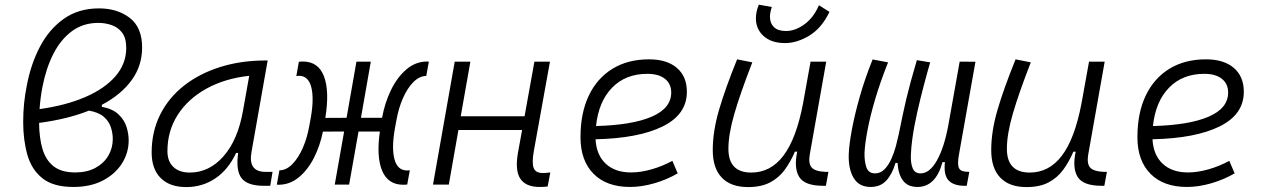

<svg xmlns="http://www.w3.org/2000/svg" viewBox="-20 -777 5313 808"><path d="M408.7 -335.9V-327.6Q454.6 -318.8 479 -295.4Q503.4 -272 512.5 -242.9Q521.5 -213.9 521.5 -186.5Q521.5 -133.8 493.2 -89.1Q464.8 -44.4 412.8 -17.3Q360.8 9.8 289.1 9.8Q204.1 9.8 158.4 -26.9Q112.8 -63.5 95.2 -125.5Q77.6 -187.5 77.6 -263.2Q77.6 -305.7 81.5 -343Q85.4 -380.4 92.8 -417Q109.4 -505.9 147.7 -579.6Q186 -653.3 248 -697.5Q310.1 -741.7 396.5 -741.7Q474.1 -741.7 526.1 -701.7Q578.1 -661.6 578.1 -577.1Q578.1 -500 533.7 -439.2Q489.3 -378.4 408.7 -335.9ZM146.5 -317.9Q255.9 -333 337.9 -368.2Q419.9 -403.3 465.6 -455.8Q511.2 -508.3 511.2 -575.2Q511.2 -617.2 493.7 -639.9Q476.1 -662.6 449.2 -671.6Q422.4 -680.7 394 -680.7Q330.1 -680.7 282.7 -645.8Q235.4 -610.8 204.6 -550.3Q173.8 -489.7 158.7 -411.6Q149.9 -366.7 146.5 -317.9ZM354.5 -311.5Q263.7 -275.4 144.5 -259.8Q145 -197.3 158.7 -150.4Q172.4 -103.5 205.3 -77.4Q238.3 -51.3 296.4 -51.3Q346.2 -51.3 381.6 -70.6Q417 -89.8 435.8 -121.8Q454.6 -153.8 454.6 -191.9Q454.6 -216.8 446.5 -241.7Q438.5 -266.6 417 -285.4Q395.5 -304.2 354.5 -311.5Z M763.7 10.3Q694.3 10.3 656.2 -27.8Q618.2 -65.9 618.2 -135.3Q618.2 -223.1 654.1 -294.7Q689.9 -366.2 754.9 -417Q819.8 -467.8 907.2 -495.1Q994.6 -522.5 1097.2 -522.5H1106.4L1038.1 -135.7Q1023.9 -53.7 1097.7 -53.7H1127L1117.2 4.9H1090.3Q1021 4.9 996.3 -27.6Q971.7 -60.1 982.4 -133.3H973.6Q941.4 -64 887 -26.9Q832.5 10.3 763.7 10.3ZM778.8 -50.8Q859.9 -50.8 920.4 -119.1Q981 -187.5 1002.9 -312.5L1028.8 -458Q925.8 -446.8 848.1 -403.6Q770.5 -360.4 727.5 -293Q684.6 -225.6 684.6 -141.1Q684.6 -98.1 709.5 -74.5Q734.4 -50.8 778.8 -50.8Z M1151.9 0.5Q1149.9 0.5 1148.2 0.2Q1146.5 0 1145 0L1155.8 -60.1Q1185.1 -60.5 1210.4 -86.4Q1235.8 -112.3 1254.2 -154.3Q1272.5 -196.3 1281.2 -245.1L1288.1 -282.7Q1302.2 -363.8 1289.8 -410.9Q1277.3 -458 1238.3 -458Q1233.9 -458 1227.1 -457L1237.8 -517.1Q1242.2 -517.6 1246.3 -517.8Q1250.5 -518.1 1254.4 -518.1Q1319.8 -518.1 1343.5 -455.6Q1367.2 -393.1 1349.1 -280.8L1438.5 -281.2L1480 -517.6H1540.5L1499 -281.2H1587.9Q1599.1 -343.8 1625.2 -397.7Q1651.4 -451.7 1690.2 -484.9Q1729 -518.1 1777.3 -518.1Q1779.3 -518.1 1781 -517.8Q1782.7 -517.6 1784.7 -517.6L1773.9 -457.5Q1744.6 -457 1719.2 -431.2Q1693.8 -405.3 1675.5 -363.3Q1657.2 -321.3 1648.4 -272L1641.6 -234.9Q1627.4 -153.8 1640.1 -106.7Q1652.8 -59.6 1693.4 -59.6Q1696.8 -59.6 1704.6 -60.5L1693.8 -0.5Q1689.5 0 1685.3 0.2Q1681.2 0.5 1677.2 0.5Q1612.8 0.5 1588.1 -58.6Q1563.5 -117.7 1578.6 -223.6H1488.8L1449.2 0H1388.7L1428.2 -223.6L1338.9 -223.1Q1327.1 -164.1 1301.3 -113Q1275.4 -62 1237.5 -30.8Q1199.7 0.5 1151.9 0.5Z M1802.2 0 1893.6 -517.6H1959.5L1918.9 -287.6H2187.5L2229 -517.6H2294.4L2226.6 -141.6Q2217.8 -92.8 2225.6 -70.8Q2233.4 -48.8 2264.6 -48.8Q2277.8 -48.8 2295.9 -51.3L2284.7 7.8Q2271 9.8 2250.5 9.8Q2192.4 9.8 2169.4 -25.4Q2146.5 -60.5 2160.2 -136.7L2177.2 -230H1909.2L1868.7 0Z M2635.7 -51.3Q2675.8 -51.3 2721.4 -64.2Q2767.1 -77.1 2809.6 -100.1L2832 -47.4Q2785.6 -20.5 2732.7 -5.4Q2679.7 9.8 2631.3 9.8Q2532.7 9.8 2477.8 -45.7Q2422.9 -101.1 2422.9 -199.7Q2422.9 -301.3 2457.8 -374.5Q2492.7 -447.8 2557.4 -487.5Q2622.1 -527.3 2711.4 -527.3Q2786.6 -527.3 2828.6 -491.2Q2870.6 -455.1 2870.6 -390.6Q2870.6 -295.4 2769 -245.1Q2667.5 -194.8 2486.3 -190.9Q2489.7 -125 2529.1 -88.1Q2568.4 -51.3 2635.7 -51.3ZM2488.3 -246.6Q2640.1 -250.5 2722.4 -285.9Q2804.7 -321.3 2804.7 -387.7Q2804.7 -424.3 2778.3 -445.3Q2752 -466.3 2704.1 -466.3Q2612.8 -466.3 2555.9 -408Q2499 -349.6 2488.3 -246.6Z M3127.9 10.3Q3055.7 10.3 3017.6 -29.5Q2979.5 -69.3 2979.5 -145Q2979.5 -224.6 3006.1 -315.2Q3032.7 -405.8 3082 -527.3L3146 -514.6Q3095.7 -385.3 3070.6 -298.8Q3045.4 -212.4 3045.4 -150.9Q3045.4 -50.8 3141.6 -50.8Q3223.1 -50.8 3277.1 -122.1Q3331.1 -193.4 3359.4 -341.3L3391.1 -517.6H3457L3387.7 -126.5Q3381.3 -88.4 3395.8 -72Q3410.2 -55.7 3453.1 -53.7H3466.3L3455.6 4.9H3444.3Q3366.2 4.9 3343.3 -32.5Q3320.3 -69.8 3335 -138.7H3325.2Q3307.1 -96.2 3282.5 -62.5Q3257.8 -28.8 3220.7 -9.3Q3183.6 10.3 3127.9 10.3ZM3283.7 -595.7Q3226.6 -595.7 3193.8 -625Q3161.1 -654.3 3161.1 -699.7Q3161.1 -728 3173.3 -757.3L3228 -747.6Q3220.2 -723.1 3220.2 -706.5Q3220.2 -679.7 3236.8 -663.1Q3253.4 -646.5 3287.6 -646.5Q3326.7 -646.5 3365.5 -674.8Q3404.3 -703.1 3426.3 -754.9L3470.7 -727.1Q3438 -658.7 3386 -627.2Q3334 -595.7 3283.7 -595.7Z M3644 9.8Q3595.2 9.8 3572.5 -28.1Q3549.8 -65.9 3551.8 -127.9Q3553.2 -167.5 3564.7 -230Q3576.2 -292.5 3597.9 -369.1Q3619.6 -445.8 3652.3 -526.9L3717.3 -514.6Q3684.6 -432.6 3662.8 -358.9Q3641.1 -285.2 3630.4 -227.3Q3619.6 -169.4 3618.2 -133.3Q3617.2 -100.6 3625.7 -74Q3634.3 -47.4 3662.6 -47.4Q3685.5 -47.4 3702.6 -64.9Q3719.7 -82.5 3731.4 -108.9Q3743.2 -135.3 3750.5 -163.3Q3757.8 -191.4 3762.2 -211.9Q3771.5 -257.3 3778.8 -292.7Q3786.1 -328.1 3794.2 -361.6Q3802.2 -395 3812.7 -433.6Q3823.2 -472.2 3838.4 -523.9L3894.5 -514.6Q3882.8 -474.6 3868.2 -419.4Q3853.5 -364.3 3840.1 -304.9Q3826.7 -245.6 3819.3 -191.9Q3814.5 -157.2 3813.2 -124Q3812 -90.8 3820.8 -69.1Q3829.6 -47.4 3854 -47.4Q3892.6 -47.4 3923.3 -102.5Q3954.1 -157.7 3971.2 -252L4018.6 -517.6L4085 -517.1L4015.6 -126.5Q4008.8 -88.9 4014.4 -72.8Q4020 -56.6 4042.5 -54.7L4059.1 -53.7L4048.3 4.9H4039.6Q3993.2 4.9 3971.9 -17.8Q3950.7 -40.5 3956.5 -94.7H3946.3Q3918 9.8 3840.8 9.8Q3800.3 9.8 3780 -17.3Q3759.8 -44.4 3757.3 -91.3H3748.5Q3735.4 -45.4 3710.4 -17.8Q3685.5 9.8 3644 9.8Z M4299.8 10.3Q4227.5 10.3 4189.5 -29.5Q4151.4 -69.3 4151.4 -145Q4151.4 -224.6 4178 -315.2Q4204.6 -405.8 4253.9 -527.3L4317.9 -514.6Q4267.6 -385.3 4242.4 -298.8Q4217.3 -212.4 4217.3 -150.9Q4217.3 -50.8 4313.5 -50.8Q4395 -50.8 4449 -122.1Q4502.9 -193.4 4531.2 -341.3L4563 -517.6H4628.9L4559.6 -126.5Q4553.2 -88.4 4567.6 -72Q4582 -55.7 4625 -53.7H4638.2L4627.4 4.9H4616.2Q4538.1 4.9 4515.1 -32.5Q4492.2 -69.8 4506.8 -138.7H4497.1Q4479 -96.2 4454.3 -62.5Q4429.7 -28.8 4392.6 -9.3Q4355.5 10.3 4299.8 10.3Z M4979.5 -51.3Q5019.5 -51.3 5065.2 -64.2Q5110.8 -77.1 5153.3 -100.1L5175.8 -47.4Q5129.4 -20.5 5076.4 -5.4Q5023.4 9.8 4975.1 9.8Q4876.5 9.8 4821.5 -45.7Q4766.6 -101.1 4766.6 -199.7Q4766.6 -301.3 4801.5 -374.5Q4836.4 -447.8 4901.1 -487.5Q4965.8 -527.3 5055.2 -527.3Q5130.4 -527.3 5172.4 -491.2Q5214.4 -455.1 5214.4 -390.6Q5214.4 -295.4 5112.8 -245.1Q5011.2 -194.8 4830.1 -190.9Q4833.5 -125 4872.8 -88.1Q4912.1 -51.3 4979.5 -51.3ZM4832 -246.6Q4983.9 -250.5 5066.2 -285.9Q5148.4 -321.3 5148.4 -387.7Q5148.4 -424.3 5122.1 -445.3Q5095.7 -466.3 5047.9 -466.3Q4956.5 -466.3 4899.7 -408Q4842.8 -349.6 4832 -246.6Z"/></svg>

Font: Cascadia Code Light
Style: Italic
Weight: 300
Italic angle: -10°
Monospace: yes
Designer: Aaron Bell
Foundry: Saja Typeworks
Version: Version 2404.023; ttfautohint (v1.8.4)